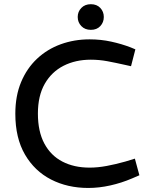

<svg xmlns="http://www.w3.org/2000/svg" viewBox="-20 -900 727 927"><path d="M406.1 7.5Q306 7.5 226.5 -33.3Q147 -74.1 100.5 -153.9Q54 -233.8 54 -350.7Q54 -437.2 81.9 -503.8Q109.8 -570.5 159 -616.6Q208.2 -662.7 273.4 -686.4Q338.6 -710 412.5 -710Q466.8 -710 517 -699Q567.2 -688 611.4 -671L633.6 -661.7L612.6 -580.3L584.3 -586.6Q538 -597 498.6 -604.4Q459.3 -611.8 418.2 -611.8Q344.6 -611.8 286.9 -582.5Q229.2 -553.1 196.1 -495.4Q163 -437.6 163 -351.7Q163 -265.1 194.1 -207Q225.2 -148.9 281.4 -119.8Q337.6 -90.7 412.5 -90.7Q452.1 -90.7 495.2 -98.8Q538.3 -106.8 585.1 -120L631.2 -134.1L653 -53.8L617.7 -38.6Q566.4 -16.6 512.3 -4.6Q458.3 7.5 406.1 7.5ZM418.7 -755.9Q390.1 -755.9 372.7 -774Q355.2 -792.2 355.2 -818Q355.2 -843.7 372.7 -861.7Q390.1 -879.7 418.7 -879.7Q447.4 -879.7 464.3 -861.7Q481.2 -843.7 481.2 -818Q481.2 -792.2 464.3 -774Q447.4 -755.9 418.7 -755.9Z"/></svg>

Font: REM Medium
Style: Regular
Weight: 500
Designer: Octavio Pardo
Foundry: Ashler Design
Version: Version 1.005;gftools[0.9.28]